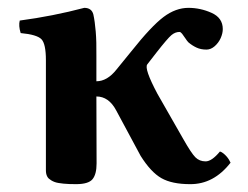

<svg xmlns="http://www.w3.org/2000/svg" viewBox="-20 -464 638 494"><path d="M228.5 -43.5Q228.5 -15.6 218 -2.9Q207.5 9.8 175.8 9.8Q166 9.8 158.2 9.5Q150.4 9.3 143.3 8.5Q136.2 7.8 130.6 6.8Q125 5.9 120.4 4.2Q115.7 2.4 112.1 0.2Q108.4 -2 105.7 -4.4Q103 -6.8 101.3 -10.3Q99.6 -13.7 98.9 -17.3Q98.1 -21 98.1 -25.9Q98.1 -46.9 98.1 -81.1Q98.1 -115.2 98.1 -191.2Q98.1 -267.1 98.1 -309.1Q98.1 -351.1 86.7 -363Q75.2 -375 33.2 -378.9Q27.3 -397.9 30.8 -411.1Q115.7 -422.4 196.8 -443.8Q215.8 -443.8 220.2 -426.8Q224.1 -409.2 226.3 -382.8Q228.5 -356.4 228 -321.3Q228 -312.5 228 -290.3Q228 -268.1 228 -254.9Q255.9 -254.9 279.8 -285.2L317.9 -332Q369.6 -397 400.9 -420.4Q432.1 -443.8 464.8 -443.8Q495.6 -443.8 524.4 -430.9Q553.2 -418 553.2 -389.2Q553.2 -378.4 547.9 -366.2Q542.5 -354 532.5 -345.2Q522.5 -336.4 511.2 -336.4Q496.6 -336.4 485.6 -341.6Q474.6 -346.7 464.8 -355Q461.4 -358.4 456.8 -365.5Q452.1 -372.6 448.5 -377.2Q444.8 -381.8 441.9 -381.8Q430.7 -381.8 420.9 -373.5Q411.1 -365.2 382.8 -329.1L358.9 -298.3Q350.6 -287.6 384.8 -223.1L451.2 -106.9Q472.2 -69.8 482.7 -59.3Q493.2 -48.8 509 -48.8Q524.9 -48.8 545.9 -74.2Q549.8 -73.2 554.4 -69.6Q559.1 -65.9 562.7 -61.8Q566.4 -57.6 569.1 -53.2Q571.8 -48.8 573.2 -45.4Q529.8 10.3 469.2 9.8Q422.4 9.8 395.3 -5.6Q368.2 -21 341.8 -63L278.8 -180.2Q259.8 -215.8 228 -215.8Z"/></svg>

Font: Linux Libertine
Style: Bold
Weight: 700
Designer: Philipp H. Poll
Foundry: Philipp H. Poll
Version: Version 5.0.3